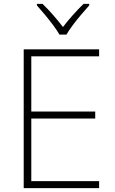

<svg xmlns="http://www.w3.org/2000/svg" viewBox="-20 -968 591 988"><path d="M490 0H102V-714H490V-678H141V-394H470V-358H141V-36H490ZM286 -790Q274 -811 253.5 -838.5Q233 -866 210.5 -893Q188 -920 170 -940V-948H199Q226 -922 254 -890Q282 -858 304 -829Q326 -858 354.5 -890Q383 -922 410 -948H439V-940Q421 -920 398 -893Q375 -866 354.5 -838.5Q334 -811 322 -790Z"/></svg>

Font: Noto Sans Gujarati UI ExtraLight
Style: Regular
Weight: 200
Designer: Jelle Bosma - Monotype Design Team, Universal Thirst
Foundry: Monotype Imaging Inc.
Version: Version 2.106; ttfautohint (v1.8.4.7-5d5b)